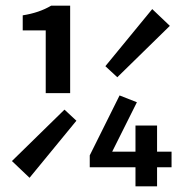

<svg xmlns="http://www.w3.org/2000/svg" viewBox="-20 -656 640 676"><path d="M141 -328V-549H60V-602Q118 -611 160 -636H227V-328ZM84 -30 22 -89 207 -270 249 -231ZM393 -384 351 -423 516 -624 578 -565ZM457 0V-67H296V-109L401 -320L462 -296L375 -122H457V-214H533V-122H584V-67H533V0Z"/></svg>

Font: TypoPRO Source Code Pro
Style: Regular
Weight: 600
Monospace: yes
Designer: Paul D. Hunt, Teo Tuominen
Foundry: Adobe Systems Incorporated
Version: Version 2.010;PS 1.0;hotconv 1.0.84;makeotf.lib2.5.63406